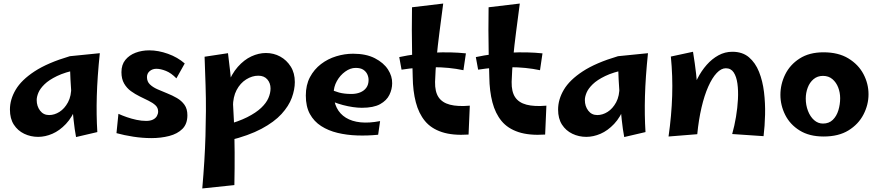

<svg xmlns="http://www.w3.org/2000/svg" viewBox="-20 -758 4955 1083"><path d="M195 14Q153 14 116.5 -3.5Q80 -21 58 -55Q36 -89 36 -140Q36 -197 68.5 -252Q101 -307 175 -355.5Q249 -404 374 -441L417 -365Q347 -351 301.5 -329Q256 -307 231 -282.5Q206 -258 196.5 -235Q187 -212 187 -194Q187 -159 206 -134Q225 -109 257 -109Q287 -109 315.5 -127Q344 -145 363.5 -181Q383 -217 382 -271L441 -309Q435 -220 411.5 -158.5Q388 -97 352 -59Q316 -21 275.5 -3.5Q235 14 195 14ZM409 15Q401 -26 395 -82.5Q389 -139 384.5 -198Q380 -257 377.5 -310Q375 -363 374 -398.5Q373 -434 374 -441L543 -458Q529 -323 526 -216Q523 -109 529 -13Z M834 21Q784 21 732 13Q680 5 637 -7L648 -116Q670 -106 696 -97Q722 -88 750 -82Q778 -76 804 -76Q828 -76 843 -83.5Q858 -91 865 -103.5Q872 -116 872 -129Q872 -150 857 -164Q842 -178 818.5 -189.5Q795 -201 768.5 -214Q742 -227 718.5 -244Q695 -261 680 -287Q665 -313 665 -351Q665 -393 687 -420Q709 -447 744.5 -460.5Q780 -474 822 -474Q873 -474 927.5 -454.5Q982 -435 1022 -400L975 -316Q946 -346 916 -358Q886 -370 862 -370Q840 -370 824.5 -357Q809 -344 809 -323Q809 -298 825.5 -282Q842 -266 868 -254.5Q894 -243 923 -231.5Q952 -220 978 -205Q1004 -190 1020.5 -167Q1037 -144 1037 -108Q1037 -59 1009 -31Q981 -3 934.5 9Q888 21 834 21Z M1121 305Q1128 224 1132.5 151Q1137 78 1139 8.5Q1141 -61 1141.5 -131.5Q1142 -202 1139.5 -278Q1137 -354 1134 -438L1266 -458Q1280 -349 1288 -255.5Q1296 -162 1299.5 -75Q1303 12 1303.5 100.5Q1304 189 1302 286ZM1273 34 1250 -52Q1325 -72 1374.5 -97Q1424 -122 1453 -149.5Q1482 -177 1494 -205Q1506 -233 1506 -259Q1506 -289 1488 -310Q1470 -331 1437 -331Q1402 -331 1368.5 -310Q1335 -289 1314.5 -250Q1294 -211 1294 -155L1233 -126Q1239 -215 1262.5 -278Q1286 -341 1321.5 -381Q1357 -421 1398 -440Q1439 -459 1480 -459Q1524 -459 1560.5 -439Q1597 -419 1620 -382.5Q1643 -346 1643 -295Q1643 -253 1626 -206.5Q1609 -160 1568 -115Q1527 -70 1455 -31.5Q1383 7 1273 34Z M2113 2Q2054 8 1995 6Q1936 4 1884 -8.5Q1832 -21 1791.5 -47Q1751 -73 1728 -115Q1705 -157 1705 -219Q1705 -279 1728.5 -323Q1752 -367 1790.5 -396.5Q1829 -426 1876.5 -440.5Q1924 -455 1972 -455Q2045 -455 2094.5 -429.5Q2144 -404 2168.5 -366Q2193 -328 2192 -288Q2192 -255 2176.5 -223Q2161 -191 2124 -170.5Q2087 -150 2021 -150Q1998 -150 1970.5 -154Q1943 -158 1914.5 -165.5Q1886 -173 1860 -183.5Q1834 -194 1816 -207L1842 -256Q1863 -244 1892.5 -236Q1922 -228 1962 -228Q1990 -228 2012 -237Q2034 -246 2046.5 -263.5Q2059 -281 2059 -307Q2059 -323 2052 -338.5Q2045 -354 2029.5 -364.5Q2014 -375 1986 -375Q1956 -375 1927 -354Q1898 -333 1880 -300.5Q1862 -268 1862 -232Q1862 -185 1879.5 -150Q1897 -115 1931 -94Q1965 -73 2013.5 -68Q2062 -63 2124 -75Z M2623 1Q2533 7 2472.5 -13Q2412 -33 2377 -75.5Q2342 -118 2325.5 -181Q2309 -244 2308 -324Q2306 -390 2304.5 -456Q2303 -522 2303 -587.5Q2303 -653 2304 -717L2480 -738Q2469 -654 2459 -577.5Q2449 -501 2442.5 -431Q2436 -361 2434 -296Q2433 -241 2453.5 -210Q2474 -179 2518 -167.5Q2562 -156 2630 -162ZM2594 -362Q2514 -379 2423.5 -379Q2333 -379 2245 -365L2232 -436Q2325 -456 2424.5 -461Q2524 -466 2608 -457Z M3055 1Q2965 7 2904.5 -13Q2844 -33 2809 -75.5Q2774 -118 2757.5 -181Q2741 -244 2740 -324Q2738 -390 2736.5 -456Q2735 -522 2735 -587.5Q2735 -653 2736 -717L2912 -738Q2901 -654 2891 -577.5Q2881 -501 2874.5 -431Q2868 -361 2866 -296Q2865 -241 2885.5 -210Q2906 -179 2950 -167.5Q2994 -156 3062 -162ZM3026 -362Q2946 -379 2855.5 -379Q2765 -379 2677 -365L2664 -436Q2757 -456 2856.5 -461Q2956 -466 3040 -457Z M3287 14Q3245 14 3208.5 -3.5Q3172 -21 3150 -55Q3128 -89 3128 -140Q3128 -197 3160.5 -252Q3193 -307 3267 -355.5Q3341 -404 3466 -441L3509 -365Q3439 -351 3393.5 -329Q3348 -307 3323 -282.5Q3298 -258 3288.5 -235Q3279 -212 3279 -194Q3279 -159 3298 -134Q3317 -109 3349 -109Q3379 -109 3407.5 -127Q3436 -145 3455.5 -181Q3475 -217 3474 -271L3533 -309Q3527 -220 3503.5 -158.5Q3480 -97 3444 -59Q3408 -21 3367.5 -3.5Q3327 14 3287 14ZM3501 15Q3493 -26 3487 -82.5Q3481 -139 3476.5 -198Q3472 -257 3469.5 -310Q3467 -363 3466 -398.5Q3465 -434 3466 -441L3635 -458Q3621 -323 3618 -216Q3615 -109 3621 -13Z M4287 10 4110 -2Q4123 -48 4131.5 -99Q4140 -150 4142.5 -198.5Q4145 -247 4139.5 -286.5Q4134 -326 4118.5 -349.5Q4103 -373 4074 -373Q4048 -373 4022.5 -346Q3997 -319 3975 -269.5Q3953 -220 3937 -151.5Q3921 -83 3913 -1L3864 -133Q3866 -178 3879 -224.5Q3892 -271 3914 -314.5Q3936 -358 3966 -392Q3996 -426 4032.5 -446Q4069 -466 4111 -466Q4168 -466 4204.5 -435Q4241 -404 4261.5 -352.5Q4282 -301 4289.5 -238.5Q4297 -176 4295.5 -111.5Q4294 -47 4287 10ZM3913 -1 3751 12Q3768 -107 3771.5 -218Q3775 -329 3764 -439L3889 -466Q3900 -399 3906.5 -341.5Q3913 -284 3915.5 -230.5Q3918 -177 3917 -121Q3916 -65 3913 -1Z M4626 12Q4545 12 4490.5 -22Q4436 -56 4409 -110Q4382 -164 4382 -223Q4382 -283 4409 -338Q4436 -393 4490.5 -428Q4545 -463 4625 -463Q4709 -463 4765.5 -428.5Q4822 -394 4850.5 -340Q4879 -286 4879 -226Q4879 -167 4850.5 -112Q4822 -57 4766 -22.5Q4710 12 4626 12ZM4622 -61Q4656 -61 4677.5 -82Q4699 -103 4709 -136Q4719 -169 4719 -204Q4719 -236 4708 -264.5Q4697 -293 4675.5 -311.5Q4654 -330 4622 -330Q4591 -330 4569 -311.5Q4547 -293 4536 -263.5Q4525 -234 4525 -202Q4525 -165 4537.5 -132.5Q4550 -100 4572 -80.5Q4594 -61 4622 -61Z"/></svg>

Font: Marhey Medium
Style: Regular
Weight: 500
Designer: Nur Syamsi & Bustanul Arifin
Foundry: Namelatype
Version: Version 1.000